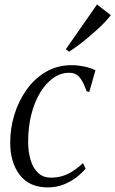

<svg xmlns="http://www.w3.org/2000/svg" viewBox="-20 -826 514 856"><path d="M193.5 9.5Q110.5 9.5 68 -46.2Q25.5 -102 25.5 -190.5Q25.5 -254 44.2 -315Q63 -376 98.5 -426Q134 -476 185 -505.8Q236 -535.5 300.5 -535.5Q326 -535.5 355.2 -529.5Q384.5 -523.5 405.5 -512.5L378 -416L366.5 -419Q354.5 -451.5 343.5 -469.2Q332.5 -487 319.5 -494.2Q306.5 -501.5 288 -501.5Q250.5 -501.5 217.5 -478.2Q184.5 -455 159.2 -413.5Q134 -372 119.8 -316.2Q105.5 -260.5 105.5 -194.5Q105.5 -150.5 116 -114Q126.5 -77.5 149.2 -55.8Q172 -34 208 -34Q235.5 -34 259.2 -41.5Q283 -49 305 -63.2Q327 -77.5 350 -98.5L361.5 -74Q345 -54 319.5 -34.5Q294 -15 262.2 -2.8Q230.5 9.5 193.5 9.5ZM273.5 -606.5 412.5 -806 474 -758.5Q464 -745 448.8 -728.8Q433.5 -712.5 414.2 -695Q395 -677.5 373.8 -659.5Q352.5 -641.5 330.8 -625.2Q309 -609 288 -595.5Z"/></svg>

Font: Merriweather 96pt Light
Style: Italic
Weight: 300
Italic angle: -7.8°
Version: Version 2.101